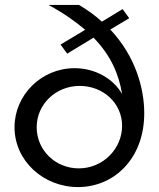

<svg xmlns="http://www.w3.org/2000/svg" viewBox="-20 -750 646 780"><path d="M428 -630 505 -676 478 -713 394 -662C367 -687 336 -709 301 -730H177C238 -697 286 -663 326 -629L226 -569L253 -532L360 -597C432 -523 463 -447 476 -368C440 -431 366 -473 283 -473C148 -473 39 -364 39 -233C39 -97 156 10 297 10C442 10 566 -104 566 -290C566 -390 531 -521 428 -630ZM300 -66C205 -66 129 -140 129 -233C129 -326 206 -401 304 -401C399 -401 476 -331 476 -239C476 -146 399 -66 300 -66Z"/></svg>

Font: FIGSv2-sans-serif Medium
Style: Regular
Weight: 500
Designer: Matt McInerney, Pablo Impallari, Rodrigo Fuenzalida,Mirko Velimirovic
Foundry: Matt McInerney, Pablo Impallari, Rodrigo Fuenzalida
Version: Version 4.021;hotconv 1.0.109;makeotfexe 2.5.65596